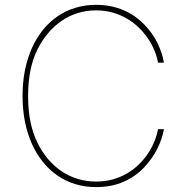

<svg xmlns="http://www.w3.org/2000/svg" viewBox="-20 -757 763 787"><path d="M110.4 -559.3Q129.6 -601.6 156.2 -634.6Q182.9 -667.6 216.3 -690.3Q249.6 -713.1 289.2 -725.1Q328.8 -737.2 373.6 -737.2Q405.5 -737.2 433.9 -731.4Q462.4 -725.5 486.9 -715Q511.4 -704.5 532.1 -690Q552.9 -675.4 570.3 -657.7Q605.8 -621.1 625.5 -580.4Q645.2 -539.8 652 -500H627.8Q623.6 -524.1 613.3 -549.4Q603 -574.6 587 -598.4Q571 -622.2 549.5 -643.3Q528.1 -664.4 501.2 -680.2Q474.4 -696 442.5 -705.3Q410.5 -714.5 373.6 -714.5Q332.7 -714.5 296.9 -702.9Q261 -691.4 230.8 -670.3Q200.6 -649.1 176.1 -619.9Q151.6 -590.6 133.9 -555Q95.2 -478 95.2 -363.6Q95.2 -304.7 104.8 -257.8Q114.3 -210.9 133.9 -171.2Q151.3 -135.7 175.8 -106.4Q200.3 -77.1 230.6 -56.3Q261 -35.5 297.1 -24.1Q333.1 -12.8 373.6 -12.8Q410.9 -12.8 442.8 -21.8Q474.8 -30.9 501.6 -46.7Q528.4 -62.5 549.7 -83.5Q571 -104.4 586.8 -128.2Q602.6 -152 612.9 -177.4Q623.2 -202.8 627.8 -227.3H652Q645.2 -188.6 625 -147.7Q604.8 -106.9 570.3 -70.3Q536.2 -34.1 486.9 -12.1Q437.5 9.9 373.6 9.9Q327.8 9.9 287.8 -2.5Q247.9 -14.9 214.7 -38Q181.5 -61.1 155.2 -94.1Q128.9 -127.1 110.4 -168Q72.4 -254.6 72.4 -363.6Q72.4 -472.7 110.4 -559.3Z"/></svg>

Font: Inter P Thin
Style: Regular
Weight: 100
Designer: Rasmus Andersson
Foundry: rsms
Version: Version 3.018;git-588b23468